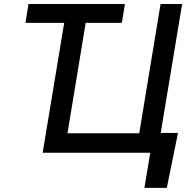

<svg xmlns="http://www.w3.org/2000/svg" viewBox="-20 -747 960 939"><path d="M104.4 -635.3 119.3 -727.3H590.9L576 -635.3H399.1L310 -95.2H660.9L765.3 -727.3H870.7L766 -96.9H850.5L795.8 171.9H686.4L714.8 0H188.6L294 -635.3Z"/></svg>

Font: Inter P Medium
Style: Italic
Weight: 500
Italic angle: 9.39999°
Designer: Rasmus Andersson
Foundry: rsms
Version: Version 3.018;git-588b23468